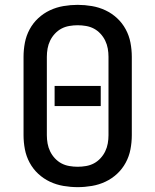

<svg xmlns="http://www.w3.org/2000/svg" viewBox="-20 -763 640 791"><path d="M300 8Q271 8 241.5 3Q212 -2 185.5 -14.5Q159 -27 137.5 -47Q116 -67 102 -93Q88 -119 82.5 -148Q77 -177 77 -206V-529Q77 -558 82.5 -587Q88 -616 102 -642Q116 -668 137.5 -688Q159 -708 185.5 -720.5Q212 -733 241.5 -738Q271 -743 300 -743Q329 -743 358.5 -738Q388 -733 414.5 -720.5Q441 -708 462.5 -688Q484 -668 498 -642Q512 -616 517.5 -587Q523 -558 523 -529V-206Q523 -177 517.5 -148Q512 -119 498 -93Q484 -67 462.5 -47Q441 -27 414.5 -14.5Q388 -2 358.5 3Q329 8 300 8ZM300 -76Q317 -76 334.5 -79Q352 -82 367 -90Q382 -98 394 -111Q406 -124 413.5 -139.5Q421 -155 424 -172Q427 -189 427 -206V-529Q427 -546 424 -563Q421 -580 413.5 -595.5Q406 -611 394 -624Q382 -637 367 -645Q352 -653 334.5 -656Q317 -659 300 -659Q283 -659 265.5 -656Q248 -653 233 -645Q218 -637 206 -624Q194 -611 186.5 -595.5Q179 -580 176 -563Q173 -546 173 -529V-206Q173 -189 176 -172Q179 -155 186.5 -139.5Q194 -124 206 -111Q218 -98 233 -90Q248 -82 265.5 -79Q283 -76 300 -76ZM205 -326V-409H395V-326Z"/></svg>

Font: Iosevka Aile Medium
Style: Regular
Weight: 500
Designer: Belleve Invis
Foundry: Belleve Invis
Version: Version 27.3.5; ttfautohint (v1.8.4)